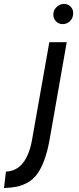

<svg xmlns="http://www.w3.org/2000/svg" viewBox="-91 -763 398 970"><path d="M231.9 -743.2Q254.9 -743.2 268.6 -726.3Q282.2 -709.5 277.8 -687Q275.9 -668 260.5 -654.5Q245.1 -641.1 226.1 -641.1Q203.1 -641.1 189.2 -658.2Q175.3 -675.3 179.2 -698.2Q182.1 -716.8 197.8 -730Q213.4 -743.2 231.9 -743.2ZM-61 104Q42.5 99.6 70.8 -56.2L158.2 -549.8H246.1L159.2 -55.2Q148.4 4.4 132.3 47.1Q116.2 89.8 96.9 116.2Q77.6 142.6 50.5 158.2Q23.4 173.8 -4.6 179.7Q-32.7 185.5 -70.8 187Z"/></svg>

Font: Stilu
Style: Italic
Weight: 400
Italic angle: -10°
Designer: Genilson Lima Santos
Foundry: Genilson Lima Santos
Version: Version 1.200;PS 001.200;hotconv 1.0.88;makeotf.lib2.5.64775